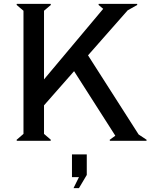

<svg xmlns="http://www.w3.org/2000/svg" viewBox="-20 -720 780 982"><path d="M541 -4.9 569.8 -25.9 358.9 -356 205.1 -181.2V-35.2L240.2 -4.9L238.8 0H65.9L64.9 -4.9L100.1 -35.2V-665L64.9 -694.8L65.9 -700.2H238.8L240.2 -694.8L205.1 -665V-314L507.8 -674.8L483.9 -694.8L484.9 -700.2H681.2L682.1 -694.8L632.8 -667L430.2 -437L689 -32.2L730 -4.9L729 0H542ZM348.1 186V69.8H423.8V174.8L383.8 242.2H356L383.8 186Z"/></svg>

Font: Tiffany Gothic CC
Style: Regular
Weight: 400
Designer: indestructible type*
Foundry: Cowboy Collective
Version: Version 1.000